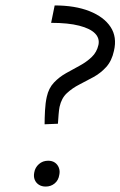

<svg xmlns="http://www.w3.org/2000/svg" viewBox="-20 -681 443 706"><path d="M144 -224Q144 -246 145.5 -274.5Q147 -303 152 -325Q159 -357 178.5 -377.5Q198 -398 223 -412Q248 -426 273 -439.5Q298 -453 317 -471Q336 -489 342 -516Q347 -540 329.5 -558Q312 -576 271.5 -586.5Q231 -597 168 -597L181 -661Q256 -661 309 -640Q362 -619 386.5 -582Q411 -545 399 -494Q391 -457 370.5 -434.5Q350 -412 323.5 -397.5Q297 -383 271.5 -370Q246 -357 226 -338.5Q206 -320 199 -288Q197 -278 195.5 -260.5Q194 -243 193 -226ZM148 5Q133 5 122.5 -2Q112 -9 107.5 -20.5Q103 -32 106 -47Q109 -65 123 -77.5Q137 -90 157 -90Q172 -90 182 -83Q192 -76 196.5 -64Q201 -52 198 -38Q195 -18 181 -6.5Q167 5 148 5Z"/></svg>

Font: Ysabeau Infant
Style: Italic
Weight: 400
Italic angle: -12°
Designer: Christian Thalmann (Catharsis Fonts)
Version: Version 2.001;gftools[0.9.30]; featfreeze: ss01,ss02,lnum